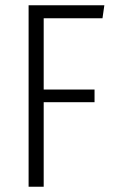

<svg xmlns="http://www.w3.org/2000/svg" viewBox="-20 -705 435 725"><path d="M88 0V-685H374L367 -636H145V-367H337V-319H145V0Z"/></svg>

Font: Fira Sans Extra Condensed Light
Style: Regular
Weight: 300
Width: 1
Designer: Carrois Corporate & Edenspiekermann AG
Foundry: Carrois Corporate GbR & Edenspiekermann AG
Version: Version 4.203